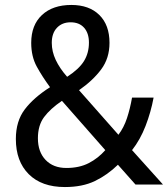

<svg xmlns="http://www.w3.org/2000/svg" viewBox="-20 -838 679 775"><path d="M268 -818Q340 -818 381 -777.5Q422 -737 422 -665Q422 -603 388.5 -558Q355 -513 299 -474L458 -294Q480 -323 492.5 -361Q505 -399 513 -444H600Q589 -385 567.5 -329.5Q546 -274 513 -232L638 -93H527L456 -173Q414 -132 363.5 -107.5Q313 -83 242 -83Q148 -83 96 -135Q44 -187 44 -277Q44 -349 80 -396.5Q116 -444 182 -486Q151 -528 128.5 -569Q106 -610 106 -665Q106 -737 149.5 -777.5Q193 -818 268 -818ZM265 -748Q231 -748 210 -726Q189 -704 189 -665Q189 -630 205 -596Q221 -562 251 -528Q299 -559 319 -591.5Q339 -624 339 -666Q339 -704 319.5 -726Q300 -748 265 -748ZM230 -431Q183 -399 158 -365.5Q133 -332 133 -280Q133 -225 164 -192.5Q195 -160 248 -160Q300 -160 338 -179.5Q376 -199 405 -232Z"/></svg>

Font: Noto Sans Telugu UI SemiCondensed
Style: Regular
Weight: 400
Width: 4
Designer: Jelle Bosma - Monotype Design Team
Foundry: Monotype Imaging Inc.
Version: Version 2.005; ttfautohint (v1.8.4.7-5d5b)